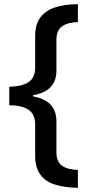

<svg xmlns="http://www.w3.org/2000/svg" viewBox="-20 -734 425 912"><path d="M350 158Q286 157 240.5 142.5Q195 128 171 94.5Q147 61 147 7V-143Q147 -192 115 -213Q83 -234 24 -234V-322Q83 -323 115 -343.5Q147 -364 147 -413V-563Q147 -618 171.5 -651Q196 -684 242 -699Q288 -714 350 -714V-629Q302 -628 275 -609Q248 -590 248 -544V-399Q248 -300 137 -282V-276Q248 -257 248 -158V-12Q248 35 275 53.5Q302 72 350 73Z"/></svg>

Font: Noto Sans Adlam Medium
Style: Regular
Weight: 500
Version: Version 3.001